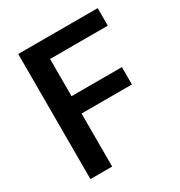

<svg xmlns="http://www.w3.org/2000/svg" viewBox="-168 -828 886 945"><g transform="rotate(-30 274.5 -355.5)"><path d="M481.9 -301.3H195.8V0H72.3V-710.9H523.9V-611.3H195.8V-399.9H481.9Z"/></g></svg>

Font: Vazir Medium FD-UI
Style: Medium-FD-UI
Weight: 500
Designer: Saber Rastikerdar
Foundry: Saber Rastikerdar
Version: Version 30.1.0